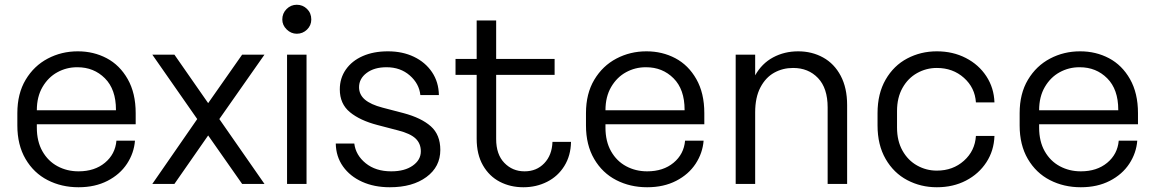

<svg xmlns="http://www.w3.org/2000/svg" viewBox="-20 -784 4861 808"><path d="M551 -308V-261H135V-247Q135 -189 158.5 -147.5Q182 -106 222 -84.5Q262 -63 310 -63H311Q378 -63 421.5 -99Q465 -135 470 -192H548Q544 -140 514.5 -95Q485 -50 432.5 -23Q380 4 311 4H310Q239 4 180.5 -26Q122 -56 87.5 -115Q53 -174 53 -256V-308Q53 -390 88 -448.5Q123 -507 181 -537.5Q239 -568 307 -568H308Q374 -568 429 -539Q484 -510 517.5 -451Q551 -392 551 -308ZM135 -320H468V-322Q468 -408 421.5 -454.5Q375 -501 306 -501H304Q260 -501 221.5 -480Q183 -459 159 -418Q135 -377 135 -320Z M903 -283 1093 -10H999L856 -214L714 -10H621L810 -283L621 -554H714L856 -350L999 -554H1093Z M1168 -702Q1168 -728 1186 -746Q1204 -764 1229 -764Q1254 -764 1272 -746.5Q1290 -729 1290 -702Q1290 -677 1272 -659.5Q1254 -642 1229 -642Q1205 -642 1186.5 -660Q1168 -678 1168 -702ZM1188 -554H1270V-10H1188Z M1393 -180H1471Q1477 -131 1519 -97Q1561 -63 1626 -63H1627Q1683 -63 1717 -87Q1751 -111 1751 -147Q1751 -180 1729 -201Q1707 -222 1656 -235L1568 -258Q1495 -277 1452.5 -312Q1410 -347 1410 -408Q1410 -455 1435.5 -491.5Q1461 -528 1506.5 -548Q1552 -568 1612 -568H1613Q1674 -568 1722 -545Q1770 -522 1798 -480.5Q1826 -439 1827 -384H1749Q1744 -432 1704.5 -466.5Q1665 -501 1607 -501H1606Q1555 -501 1523 -477Q1491 -453 1491 -417Q1491 -386 1515.5 -365Q1540 -344 1590 -331L1678 -308Q1753 -288 1793 -252.5Q1833 -217 1833 -153Q1833 -82 1774.5 -39Q1716 4 1621 4H1620Q1555 4 1504 -19Q1453 -42 1423.5 -83.5Q1394 -125 1393 -180Z M2183 4H2182Q2128 4 2083.5 -19Q2039 -42 2012.5 -88Q1986 -134 1986 -200V-469H1897V-536H1986V-698H2068V-536H2314V-469H2068V-199Q2068 -134 2102.5 -98.5Q2137 -63 2187 -63H2188Q2238 -63 2270.5 -97Q2303 -131 2305 -187H2383Q2382 -129 2355 -85.5Q2328 -42 2282.5 -19Q2237 4 2183 4Z M2944 -308V-261H2528V-247Q2528 -189 2551.5 -147.5Q2575 -106 2615 -84.5Q2655 -63 2703 -63H2704Q2771 -63 2814.5 -99Q2858 -135 2863 -192H2941Q2937 -140 2907.5 -95Q2878 -50 2825.5 -23Q2773 4 2704 4H2703Q2632 4 2573.5 -26Q2515 -56 2480.5 -115Q2446 -174 2446 -256V-308Q2446 -390 2481 -448.5Q2516 -507 2574 -537.5Q2632 -568 2700 -568H2701Q2767 -568 2822 -539Q2877 -510 2910.5 -451Q2944 -392 2944 -308ZM2528 -320H2861V-322Q2861 -408 2814.5 -454.5Q2768 -501 2699 -501H2697Q2653 -501 2614.5 -480Q2576 -459 2552 -418Q2528 -377 2528 -320Z M3545 -342V-10H3463V-332Q3463 -413 3422.5 -455.5Q3382 -498 3318 -498H3317Q3274 -498 3238 -478Q3202 -458 3180 -416Q3158 -374 3158 -311V-10H3076V-554H3158V-467Q3186 -517 3233.5 -542.5Q3281 -568 3339 -568Q3397 -568 3444 -542Q3491 -516 3518 -465Q3545 -414 3545 -342Z M3673 -256V-308Q3673 -390 3707 -449Q3741 -508 3798 -538Q3855 -568 3922 -568H3923Q3990 -568 4044.5 -540Q4099 -512 4131 -463Q4163 -414 4165 -353H4087Q4083 -415 4036.5 -456.5Q3990 -498 3923 -498H3922Q3878 -498 3839.5 -476.5Q3801 -455 3778 -414Q3755 -373 3755 -317V-247Q3755 -191 3778 -150Q3801 -109 3839.5 -87.5Q3878 -66 3922 -66H3923Q3990 -66 4036.5 -107.5Q4083 -149 4087 -212H4165Q4163 -150 4131 -101Q4099 -52 4045 -24Q3991 4 3923 4H3922Q3855 4 3798 -26Q3741 -56 3707 -115Q3673 -174 3673 -256Z M4769 -308V-261H4353V-247Q4353 -189 4376.5 -147.5Q4400 -106 4440 -84.5Q4480 -63 4528 -63H4529Q4596 -63 4639.5 -99Q4683 -135 4688 -192H4766Q4762 -140 4732.5 -95Q4703 -50 4650.5 -23Q4598 4 4529 4H4528Q4457 4 4398.5 -26Q4340 -56 4305.5 -115Q4271 -174 4271 -256V-308Q4271 -390 4306 -448.5Q4341 -507 4399 -537.5Q4457 -568 4525 -568H4526Q4592 -568 4647 -539Q4702 -510 4735.5 -451Q4769 -392 4769 -308ZM4353 -320H4686V-322Q4686 -408 4639.5 -454.5Q4593 -501 4524 -501H4522Q4478 -501 4439.5 -480Q4401 -459 4377 -418Q4353 -377 4353 -320Z"/></svg>

Font: Kakao Big Sans
Style: Regular
Weight: 400
Designer: Park Young-rak; Lee Sang-min; Kim Jung-jin; Min Bon; Park Min-gyu;
Foundry: Kakao Corporation
Version: Version 2.003